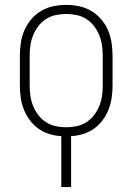

<svg xmlns="http://www.w3.org/2000/svg" viewBox="-20 -548 540 783"><path d="M230 215V7Q205 6 181 -1.5Q157 -9 136.5 -23.5Q116 -38 101 -58.5Q86 -79 77 -102Q68 -125 64.5 -150Q61 -175 61 -200V-320Q61 -347 65 -373.5Q69 -400 79.5 -424.5Q90 -449 107.5 -469.5Q125 -490 148 -503.5Q171 -517 197 -522.5Q223 -528 250 -528Q277 -528 303 -522.5Q329 -517 352 -503.5Q375 -490 392.5 -469.5Q410 -449 420.5 -424.5Q431 -400 435 -373.5Q439 -347 439 -320V-200Q439 -175 435.5 -150Q432 -125 423 -102Q414 -79 399 -58.5Q384 -38 363.5 -23.5Q343 -9 319 -1.5Q295 6 270 7V215ZM250 -29Q272 -29 293 -33.5Q314 -38 332 -49.5Q350 -61 363.5 -78.5Q377 -96 385 -116Q393 -136 396 -157Q399 -178 399 -200V-320Q399 -342 396 -363Q393 -384 385 -404Q377 -424 363.5 -441.5Q350 -459 332 -470.5Q314 -482 293 -486.5Q272 -491 250 -491Q228 -491 207 -486.5Q186 -482 168 -470.5Q150 -459 136.5 -441.5Q123 -424 115 -404Q107 -384 104 -363Q101 -342 101 -320V-200Q101 -178 104 -157Q107 -136 115 -116Q123 -96 136.5 -78.5Q150 -61 168 -49.5Q186 -38 207 -33.5Q228 -29 250 -29Z"/></svg>

Font: Iosevka Extralight
Style: Regular
Weight: 200
Monospace: yes
Designer: Belleve Invis
Foundry: Belleve Invis
Version: Version 32.0.1; ttfautohint (v1.8.4)